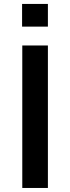

<svg xmlns="http://www.w3.org/2000/svg" viewBox="-20 -932 349 952"><path d="M217.5 0H90.5V-706.5H217.5ZM217.5 -800H89.5V-912.5H217.5Z"/></svg>

Font: Acari Sans
Style: Bold
Weight: 700
Designer: Alfredo Marco Pradil and Stefan Peev (font) & Cristiano Sobral (main changes)
Foundry: Alfredo Marco Pradil and Stefan Peev (font) & Cristiano Sobral (main changes)
Version: Version 1.063; ttfautohint (v1.8.3)